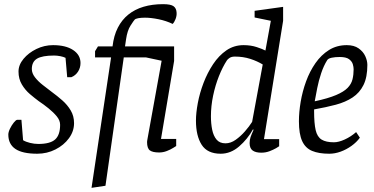

<svg xmlns="http://www.w3.org/2000/svg" viewBox="-20 -730 1797 923"><path d="M159 9Q88 9 54 -14Q20 -37 20 -83Q20 -95 28 -111.5Q36 -128 46.5 -141Q57 -154 63 -154H83L91 -56Q104 -48 124.5 -43Q145 -38 164 -38Q221 -38 245 -59.5Q269 -81 269 -130Q269 -151 253 -170.5Q237 -190 213.5 -209Q190 -228 166 -244Q147 -258 124 -277.5Q101 -297 85 -324Q69 -351 69 -386Q69 -418 93 -447Q117 -476 155 -494.5Q193 -513 235 -513Q296 -513 331.5 -489.5Q367 -466 367 -427Q367 -404 355 -385.5Q343 -367 323 -359H303L295 -452Q285 -457 269.5 -460Q254 -463 240 -463Q183 -463 158 -448Q133 -433 133 -398Q133 -378 148 -358.5Q163 -339 185.5 -321.5Q208 -304 229 -288Q255 -269 279.5 -247.5Q304 -226 320 -199Q336 -172 336 -138Q336 -99 311.5 -65.5Q287 -32 246.5 -11.5Q206 9 159 9Z M420 173 514 -454H437V-484L451 -507H521Q527 -559 546.5 -597Q566 -635 597 -660Q628 -685 670 -697.5Q712 -710 764 -710Q801 -710 814.5 -700Q828 -690 829 -669Q830 -654 824 -638.5Q818 -623 810 -615Q779 -630 742.5 -637.5Q706 -645 677 -645Q658 -645 644.5 -642.5Q631 -640 627 -635Q623 -631 607.5 -607Q592 -583 586 -541L581 -507H817V-437L754 -62H827V-28Q825 -27 812.5 -19Q800 -11 782 -4Q764 3 745 3Q714 3 700.5 -7Q687 -17 687 -47Q687 -48 687.5 -53Q688 -58 689 -62L757 -438L682 -454H575L487 163Z M1041 9Q977 9 949.5 -34Q922 -77 922 -150Q922 -187 931 -235Q940 -283 958.5 -331.5Q977 -380 1004.5 -421.5Q1032 -463 1068.5 -488Q1105 -513 1151 -513Q1186 -513 1214.5 -503.5Q1243 -494 1256 -487L1282 -630L1204 -646V-678L1341 -697V-630L1249 -61H1322V-27Q1320 -25 1307 -17.5Q1294 -10 1275.5 -3Q1257 4 1236 4Q1209 4 1194.5 -6.5Q1180 -17 1180 -42Q1180 -58 1184.5 -71Q1189 -84 1199 -106L1196 -108Q1170 -61 1129.5 -26Q1089 9 1041 9ZM1064 -41Q1089 -41 1113 -58Q1137 -75 1157.5 -98.5Q1178 -122 1192 -144L1243 -420Q1217 -436 1183 -447Q1149 -458 1109 -458Q1093 -458 1083.5 -451.5Q1074 -445 1071 -440Q1050 -408 1032.5 -364Q1015 -320 1004.5 -270Q994 -220 994 -171Q994 -136 1000 -106.5Q1006 -77 1021 -59Q1036 -41 1064 -41Z M1563 9Q1513 9 1480.5 -4.5Q1448 -18 1432.5 -52Q1417 -86 1417 -147Q1417 -191 1425.5 -241Q1434 -291 1451.5 -339Q1469 -387 1496.5 -426.5Q1524 -466 1561.5 -489.5Q1599 -513 1647 -513Q1682 -513 1704 -497.5Q1726 -482 1736 -460Q1746 -438 1746 -418Q1746 -359 1727.5 -321.5Q1709 -284 1675 -261.5Q1641 -239 1594 -226.5Q1547 -214 1490 -204V-195Q1490 -137 1497.5 -104.5Q1505 -72 1526 -59Q1547 -46 1585 -46Q1608 -46 1637.5 -59.5Q1667 -73 1692 -95L1710 -68Q1694 -46 1669.5 -28.5Q1645 -11 1617.5 -1Q1590 9 1563 9ZM1493 -243Q1558 -257 1595.5 -273Q1633 -289 1651 -307.5Q1669 -326 1674.5 -348.5Q1680 -371 1680 -397Q1680 -408 1676 -421.5Q1672 -435 1658 -445.5Q1644 -456 1613 -456Q1591 -456 1574.5 -452.5Q1558 -449 1553 -441Q1536 -414 1524 -378Q1512 -342 1505 -306.5Q1498 -271 1493 -243Z"/></svg>

Font: Faustina Light
Style: Italic
Weight: 300
Italic angle: -8°
Designer: Alfonso Garcia
Foundry: http://www.omnibus-type.com
Version: Version 1.200